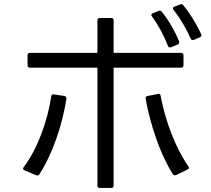

<svg xmlns="http://www.w3.org/2000/svg" viewBox="-20 -892 1040 948"><path d="M967 -708C974 -711 977 -717 973 -724C952 -771 917 -828 885 -866C881 -872 875 -873 869 -870L841 -859C833 -856 832 -850 837 -843C871 -801 902 -746 921 -702C924 -695 930 -692 937 -695ZM857 -672C864 -675 866 -681 864 -688C846 -734 813 -792 779 -834C775 -840 769 -841 763 -838L735 -827C727 -824 725 -818 730 -811C763 -767 792 -710 809 -666C812 -658 817 -656 825 -659ZM116 -570C116 -562 120 -558 128 -558H461V24C461 32 465 36 473 36H529C537 36 541 32 541 24V-558H874C882 -558 886 -562 886 -570V-619C886 -626 882 -631 874 -631H541V-791C541 -799 537 -803 529 -803H473C465 -803 461 -799 461 -791V-631H128C120 -631 116 -626 116 -619ZM906 -55C914 -59 915 -65 910 -71C846 -162 796 -296 773 -419C772 -427 767 -430 759 -428L709 -418C701 -417 698 -412 699 -404C723 -275 769 -134 833 -33C837 -26 843 -25 850 -28ZM158 -27C164 -24 170 -25 174 -31C239 -130 288 -276 308 -404C309 -412 305 -417 298 -418L246 -426C239 -428 234 -424 233 -416C215 -296 166 -157 97 -67C92 -60 93 -54 101 -51Z"/></svg>

Font: LINE Seed JP App_OTF Regular
Style: Regular
Weight: 400
Designer: LY Corporation & Fontrix & Fontworks
Version: Version 1.002